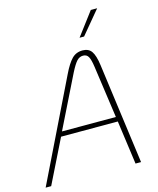

<svg xmlns="http://www.w3.org/2000/svg" viewBox="-139 -1015 912 1108"><g transform="rotate(-15 317.0 -461.5)"><path d="M495 -261H156L27 0H-6L287 -601Q314 -657 339.5 -683.5Q365 -710 404 -710Q440 -710 457.5 -685Q475 -660 483 -601L564 0H531ZM491 -289 447 -601Q441 -644 431 -662Q421 -680 399 -680Q378 -680 362 -663Q346 -646 323 -601L169 -289ZM511 -923H549L434 -785H407Z"/></g></svg>

Font: KoHo ExtraLight
Style: Italic
Weight: 275
Italic angle: -10°
Version: Version 1.000; ttfautohint (v1.6)